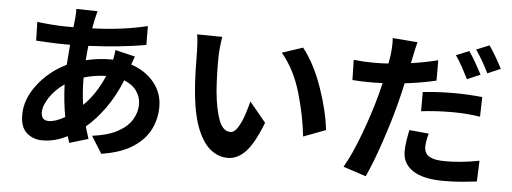

<svg xmlns="http://www.w3.org/2000/svg" viewBox="-54 -955 3107 1164"><g transform="rotate(5 1500.0 -373.0)"><path d="M447 -393V-392Q447 -301 459 -228Q532 -298 583 -415Q505 -412 447 -393ZM258 -112Q300 -112 357 -145Q340 -238 336 -342Q280 -303 246.5 -252.5Q213 -202 213 -161Q213 -113 258 -112ZM625 -576 746 -547Q738 -528 728 -497Q815 -468 867.5 -404.5Q920 -341 920 -255Q920 -185 889 -120.5Q858 -56 786.5 -8.5Q715 39 594 58L529 -46Q624 -58 683 -90Q742 -122 769 -167Q796 -212 796 -260Q796 -305 770 -341.5Q744 -378 694 -398Q653 -297 598 -221.5Q543 -146 486 -99Q497 -61 509 -25L395 9Q394 5 392 0Q387 -15 382 -31Q308 8 230 8Q175 8 135.5 -26Q96 -60 96 -136Q96 -231 164.5 -320.5Q233 -410 338 -461Q338 -465 339 -468Q343 -527 348 -584H317Q277 -584 227 -586.5Q177 -589 141 -591L138 -705Q167 -701 220.5 -696.5Q274 -692 320 -692H359L365 -745Q365 -750 366 -756Q368 -782 367 -804L497 -801Q490 -779 486 -759Q484 -753 483 -748Q481 -740 480 -731Q476 -714 473 -695Q650 -700 808 -738L809 -623Q653 -596 459 -587Q454 -545 451 -499Q526 -517 598 -517H616Q619 -532 621.5 -548Q624 -564 625 -576Z M1263 -712Q1258 -683 1254.5 -647.5Q1251 -612 1251 -591Q1249 -493 1257 -382Q1267 -273 1291.5 -207.5Q1316 -142 1362 -142Q1386 -142 1406.5 -174.5Q1427 -207 1442 -251.5Q1457 -296 1467 -337L1567 -216Q1518 -89 1468.5 -36.5Q1419 16 1359 16Q1305 16 1258 -19.5Q1211 -55 1177 -135Q1143 -215 1129 -347Q1122 -418 1120 -493Q1118 -568 1118 -614Q1118 -634 1116 -662Q1114 -690 1110 -714ZM1757 -690Q1829 -599 1877.5 -460Q1926 -321 1939 -204L1804 -153Q1791 -277 1751 -415Q1711 -553 1631 -648Z M2843 -620 2763 -586Q2747 -618 2726 -656.5Q2705 -695 2684 -725L2763 -757Q2783 -728 2805.5 -688.5Q2828 -649 2843 -620ZM2503 -368V-485Q2596 -495 2692 -495Q2776 -495 2865 -486L2862 -366Q2783 -379 2693 -379Q2591 -379 2503 -368ZM2580 -685V-561Q2490 -540 2389 -528Q2375 -464 2359 -402Q2331 -294 2288 -166Q2245 -38 2203 54L2064 8Q2111 -72 2158.5 -199.5Q2206 -327 2235 -435Q2238 -446 2241 -457Q2249 -487 2256 -518Q2222 -516 2192 -516Q2119 -516 2072 -520L2069 -643Q2106 -639 2134 -637.5Q2162 -636 2193 -636Q2237 -636 2281 -639Q2287 -671 2290 -695Q2297 -755 2293 -795L2445 -783Q2439 -761 2433 -734.5Q2427 -708 2424 -690L2416 -653Q2499 -665 2580 -685ZM2442 -248 2561 -237Q2547 -188 2547 -155Q2547 -134 2557.5 -116.5Q2568 -99 2596.5 -89Q2625 -79 2677 -79Q2776 -79 2882 -100L2877 27Q2836 32 2785.5 36.5Q2735 41 2676 41Q2552 41 2488.5 -0.5Q2425 -42 2425 -116Q2425 -150 2430.5 -184Q2436 -218 2442 -248ZM2803 -770 2882 -802Q2902 -773 2925 -734Q2948 -695 2962 -666L2883 -632Q2867 -665 2845.5 -702.5Q2824 -740 2803 -770Z"/></g></svg>

Font: Source Han Sans CN Bold
Style: Bold
Weight: 700
Designer: Ryoko NISHIZUKA 西塚涼子 (kana & ideographs); Paul D. Hunt (Latin, Greek & Cyrillic); Wenlong ZHANG 张文龙 (bopomofo); Sandoll 
Foundry: Adobe Systems Incorporated
Version: Version 1.00;May 30, 2023;FontCreator 11.5.0.2422 32-bit